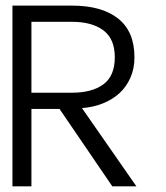

<svg xmlns="http://www.w3.org/2000/svg" viewBox="-20 -657 586 677"><path d="M460.9 0H376L189.9 -272.9H90.8V0H23.9V-637.2H233.9Q338.9 -637.2 396.5 -591.6Q454.1 -545.9 454.1 -455.1Q454.1 -415 439.9 -383.1Q425.8 -351.1 401.4 -328.6Q377 -306.2 343 -292.5Q309.1 -278.8 269 -275.9ZM384.8 -455.1Q384.8 -520 344.5 -550Q304.2 -580.1 233.9 -580.1H90.8V-330.1H233.9Q304.2 -330.1 344.5 -359.6Q384.8 -389.2 384.8 -455.1Z"/></svg>

Font: Anonymous Pro
Style: Regular
Weight: 400
Monospace: yes
Designer: Mark Simonson
Version: Version 1.002